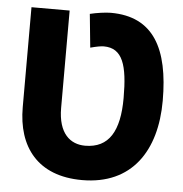

<svg xmlns="http://www.w3.org/2000/svg" viewBox="-53 -771 816 857"><g transform="rotate(5 355.0 -342.5)"><path d="M674 -349C674 -125 569 35 346 35C146 35 54 -89 54 -266V-714H225V-278C225 -163 280 -119 346 -119C453 -119 499 -198 499 -346C499 -492 476 -568 391 -568C378 -568 357 -564 331 -557L316 -707C344 -714 386 -720 409 -720C601 -720 674 -582 674 -349Z"/></g></svg>

Font: Repo ExtraBold
Style: Bold
Weight: 700
Designer: Stefan Peev
Foundry: Context Ltd
Version: Version 1.502